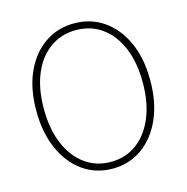

<svg xmlns="http://www.w3.org/2000/svg" viewBox="-110 -843 933 960"><g transform="rotate(-15 357.0 -363.0)"><path d="M357 13Q271 13 204.5 -34Q138 -81 100 -166Q62 -251 62 -365Q62 -480 100 -563.5Q138 -647 204.5 -693Q271 -739 357 -739Q443 -739 509.5 -693Q576 -647 614 -563.5Q652 -480 652 -365Q652 -251 614 -166Q576 -81 509.5 -34Q443 13 357 13ZM357 -22Q434 -22 491.5 -64.5Q549 -107 581 -184Q613 -261 613 -365Q613 -469 581 -545Q549 -621 491.5 -662.5Q434 -704 357 -704Q281 -704 223 -662.5Q165 -621 133 -545Q101 -469 101 -365Q101 -261 133 -184Q165 -107 223 -64.5Q281 -22 357 -22Z"/></g></svg>

Font: Source Han Sans SC ExtraLight
Style: Regular
Weight: 250
Designer: Ryoko NISHIZUKA 西塚涼子 (kana, bopomofo & ideographs); Paul D. Hunt (Latin, Greek & Cyrillic); Sandoll Communications 산돌커뮤니
Foundry: Adobe
Version: Version 2.004;hotconv 1.0.118;makeotfexe 2.5.65603